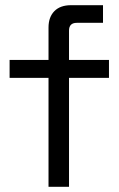

<svg xmlns="http://www.w3.org/2000/svg" viewBox="-20 -720 458 740"><path d="M167 0V-420H17V-489H167V-614Q167 -654 189.5 -677Q212 -700 254 -700H377V-632H276Q246 -632 246 -602V-489H400V-420H246V0Z"/></svg>

Font: Space Grotesk Frontify
Style: Regular
Weight: 400
Designer: Florian Karsten
Version: Version 2.000